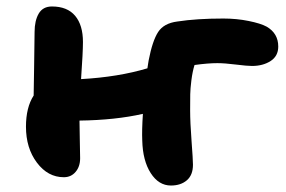

<svg xmlns="http://www.w3.org/2000/svg" viewBox="-20 -529 893 599"><path d="M179.2 23.9Q129.4 23.9 95.2 -21.5Q61 -66.9 61 -133.8Q61 -193.8 85 -231Q85 -240.7 86.4 -318.1Q87.9 -395.5 87.9 -429.2Q87.9 -464.4 100.8 -486.6Q113.8 -508.8 142.1 -508.8Q189.9 -508.8 214.4 -479.7Q238.8 -450.7 238.8 -397.9Q238.8 -366.2 232.9 -282.2Q348.6 -288.6 439.9 -315.9Q440.4 -320.8 441.9 -329.1Q443.4 -337.4 443.8 -340.8Q455.6 -401.9 473.4 -429.2Q491.2 -456.5 533.2 -461.9Q593.8 -471.2 676.8 -471.2Q718.3 -471.2 755.6 -463.6Q793 -456.1 812 -445.8Q848.1 -424.8 848.1 -383.8Q848.1 -354 824.2 -338.6Q800.3 -323.2 766.1 -323.2Q751 -323.2 715.8 -327.6Q680.7 -332 658.2 -332Q628.9 -332 586.9 -326.2Q580.6 -306.2 577.1 -278.6Q573.7 -251 573.5 -234.6Q573.2 -218.3 573.2 -185.1Q573.2 -147 577.6 -88.9Q582 -30.8 582 -15.1Q582 17.1 563 33.4Q543.9 49.8 513.2 49.8Q475.1 49.8 450.2 11Q425.3 -27.8 423.8 -90.8Q422.4 -122.1 425.8 -173.8Q339.8 -154.3 228 -152.8Q228 -131.3 229 -90.8Q230 -50.3 230 -35.2Q230 -9.3 215.8 7.3Q201.7 23.9 179.2 23.9Z"/></svg>

Font: Shantell Sans Irregular Bouncy
Style: Bold
Weight: 700
Designer: Stephen Nixon, Anya Danilova, Shantell Martin
Foundry: Arrow Type
Version: Version 1.006;[9816181b4]